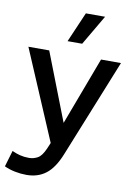

<svg xmlns="http://www.w3.org/2000/svg" viewBox="-119 -799 734 1062"><g transform="rotate(10 247.5 -268.5)"><path d="M106 200Q74 200 41.5 193.5Q9 187 -19 174L8 83Q29 93 52.5 99Q76 105 103 105Q129 105 152 92.5Q175 80 194 36L208 3L-6 -500H111L259 -119L402 -500H514L292 51Q260 131 215 165.5Q170 200 106 200ZM275 -737H383L284 -568H202Z"/></g></svg>

Font: Prodigy Sans Medium
Style: Regular
Weight: 500
Designer: Wei Huang
Foundry: Wei Huang
Version: Version 1.003; ttfautohint (v1.8.3)